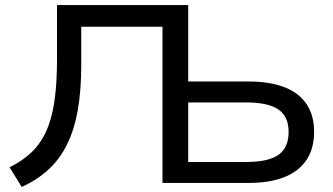

<svg xmlns="http://www.w3.org/2000/svg" viewBox="-20 -725 1319 761"><path d="M66 16 18 -62Q67 -86 103 -119.5Q139 -153 162 -202.5Q185 -252 195.5 -322.5Q206 -393 206 -490V-705H726V-402H966Q1049 -402 1107 -379.5Q1165 -357 1195 -312.5Q1225 -268 1225 -202Q1225 -137 1195 -91.5Q1165 -46 1107 -23Q1049 0 966 0H624V-619H302V-467Q302 -365 288 -287Q274 -209 245 -151Q216 -93 171 -52Q126 -11 66 16ZM726 -83H955Q1044 -83 1084 -111.5Q1124 -140 1124 -202Q1124 -263 1083.5 -291Q1043 -319 955 -319H726Z"/></svg>

Font: Nunito Sans 10pt SemiExpanded Medium
Style: Regular
Weight: 500
Width: 6
Designer: Vernon Adams
Foundry: Vernon Adams
Version: Version 3.101;gftools[0.9.27]